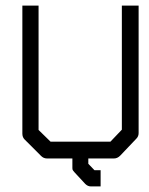

<svg xmlns="http://www.w3.org/2000/svg" viewBox="-20 -617 532 687"><path d="M242 -6Q239 -9 239 -15V-50H148Q136 -50 127 -59L68 -118Q60 -126 60 -139V-597H118V-152L161 -110H375L416 -153V-597H476V-141Q476 -129 468 -121L410 -60Q400 -50 388 -50H296V-31L318 -8H340V50H305Q294 50 285 41L247 0Z"/></svg>

Font: IBM 3270 Semi-Condensed
Style: Condensed
Weight: 400
Monospace: yes
Version: Version 2.3.1